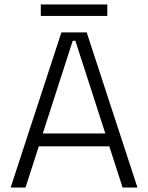

<svg xmlns="http://www.w3.org/2000/svg" viewBox="-20 -846 668 866"><path d="M308 -662 173 -244H455L320 -662ZM95 0H28L257 -700H371L600 0H533L473 -186H155ZM164 -774V-826H464V-774Z"/></svg>

Font: Space Grotesk Light
Style: Regular
Weight: 300
Designer: Florian Karsten
Foundry: Florian Karsten
Version: Version 2.000